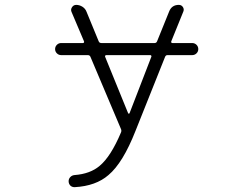

<svg xmlns="http://www.w3.org/2000/svg" viewBox="-20 -565 1040 791"><path d="M603.5 -331.1Q604.5 -334 603 -335.9Q601.6 -337.9 599.6 -337.9H418Q415 -337.9 413.6 -335.9Q412.1 -334 413.1 -331.1L507.8 -98.6Q508.8 -96.7 510.7 -96.7Q512.7 -96.7 513.7 -98.6ZM232.4 -337.9Q221.7 -337.9 214.4 -345.2Q207 -352.5 207 -362.8Q207 -373 214.4 -380.4Q221.7 -387.7 232.4 -387.7H322.3Q324.2 -387.7 325.7 -389.6Q327.1 -391.6 326.2 -394.5L274.4 -516.6Q270.5 -526.4 276.9 -535.6Q283.2 -544.9 293.9 -544.9Q307.6 -544.9 319.8 -537.1Q332 -529.3 336.9 -515.6L386.7 -394.5Q389.6 -387.7 397.5 -387.7H617.2Q624 -387.7 627 -394.5L676.8 -517.6Q687.5 -544.9 716.8 -544.9Q727.5 -544.9 733.4 -536.1Q739.3 -527.3 735.4 -517.6L685.5 -394.5Q684.6 -391.6 686 -389.6Q687.5 -387.7 689.5 -387.7H771.5Q782.2 -387.7 789.6 -380.4Q796.9 -373 796.9 -362.8Q796.9 -352.5 789.6 -345.2Q782.2 -337.9 771.5 -337.9H669.9Q663.1 -337.9 660.2 -331.1L538.1 -25.4Q486.3 106.4 426.8 156.2Q375 201.2 288.1 206.1Q288.1 206.1 287.1 206.1Q277.3 206.1 270.5 200.2Q262.7 192.4 262.7 181.6Q262.7 171.9 269.5 164.6Q276.4 157.2 287.1 156.2Q351.6 151.4 390.6 118.2Q436.5 80.1 478.5 -19.5Q481.4 -26.4 478.5 -33.2L352.5 -331.1Q349.6 -337.9 341.8 -337.9Z"/></svg>

Font: Rounded-X Mgen+ 1mn light
Style: Regular
Weight: 200
Designer: [Source Han Sans]
Ryoko NISHIZUKA  (kana & ideographs); Paul D. Hunt (Latin, Greek & Cyrillic); Wenlong ZHANG  (bopomofo
Version: Version 1.059.20150602